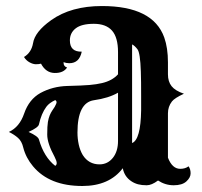

<svg xmlns="http://www.w3.org/2000/svg" viewBox="-20 -601 665 633"><path d="M384.8 -46.4Q340.3 12.2 251.5 12.2Q143.1 12.2 88.9 -52.7Q65.4 -80.6 56.6 -114.7Q51.8 -135.3 39.6 -146.2Q27.3 -157.2 9.3 -166Q44.4 -182.1 59.6 -226.6Q75.7 -273.4 113.3 -294.4Q153.8 -316.4 202.6 -317.6Q251.5 -318.8 274.9 -320.8Q298.3 -322.8 316.4 -327.1Q350.1 -335 369.1 -356V-429.2Q369.1 -477.5 349.4 -500Q329.6 -522.5 289.3 -522.5Q249 -522.5 229.7 -507.6Q210.4 -492.7 210.4 -467.8Q210.4 -429.7 249.5 -430.7Q241.7 -392.6 208.5 -392.6Q198.7 -392.6 189.5 -396V-394.5Q189.5 -381.8 201.2 -378.4Q189 -359.9 160.2 -360.4Q131.3 -360.8 115.2 -391.1Q107.9 -389.2 98.4 -389.2Q88.9 -389.2 77.4 -395.5Q65.9 -401.9 59.1 -413.1Q83.5 -427.7 88.9 -458.5Q94.7 -496.1 148.9 -534.7Q214.4 -581.1 315.9 -581.1Q484.4 -581.1 521.5 -477.5Q533.7 -442.9 533.7 -395.5V-356Q533.7 -332 545.7 -316.9Q557.6 -301.8 586.4 -292Q555.7 -277.8 546.9 -266.6Q533.7 -249.5 533.7 -227.5V-81.1Q547.9 -44.4 574.2 -44.4Q590.8 -44.4 601.6 -52.7Q608.4 -43.5 608.4 -29.5Q608.4 -15.6 594.5 -2.9Q580.6 9.8 552.7 9.8Q524.9 9.8 501 -5.9Q480 9.8 463.6 9.8Q447.3 9.8 435.3 6.6Q423.3 3.4 413.1 -3.4Q390.1 -18.6 384.8 -46.4ZM415.5 -129.4Q443.8 -140.6 445.3 -237.3Q445.3 -257.8 445.3 -284.2Q445.3 -310.5 445.1 -329.3Q444.8 -348.1 444.3 -365.2Q442.4 -426.8 433.1 -438.7Q423.8 -450.7 415.5 -454.6ZM235.4 -164.1Q235.4 -143.6 239.7 -124Q244.1 -104.5 252.9 -89.8Q272.5 -59.1 308.1 -59.1Q335 -59.1 352.5 -81.1Q369.1 -102.5 369.1 -136.2V-295.4Q337.9 -277.3 289.1 -270.5Q235.4 -262.2 235.4 -164.1ZM162.1 -54.2Q167 -57.6 167 -63Q167 -70.3 160.2 -83.5Q135.7 -128.4 135.7 -157.2Q135.7 -186 137.9 -198.7Q140.1 -211.4 143.8 -220.5Q147.5 -229.5 152.1 -236.3Q156.7 -243.2 160.2 -248.5Q166.5 -259.8 166.5 -263.9Q166.5 -268.1 162.1 -271Q142.1 -261.7 132.8 -249Q116.2 -226.6 108.4 -190.9Q106.4 -180.7 74.2 -166Q105.5 -151.9 108.4 -141.1Q125 -83 162.1 -54.2Z"/></svg>

Font: Rye
Style: Regular
Weight: 400
Designer: Nicole Fally
Foundry: Nicole Fally
Version: Version 1.001